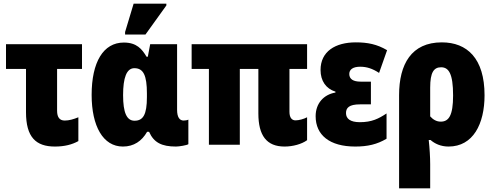

<svg xmlns="http://www.w3.org/2000/svg" viewBox="-20 -796 2720 1056"><path d="M282 10C335 10 377 -1 411 -20V-151C384 -140 360 -133 336 -133C308 -133 294 -151 294 -187V-417H431V-553H13V-417H123V-179C123 -42 177 10 282 10Z M668 -606H780L895 -766V-776H715L668 -620ZM656 10C716 10 760 -20 789 -71H800C826 -12 869 10 948 10C965 10 1008 3 1016 -3V-138C1010 -135 999 -133 990 -133C968 -133 954 -151 954 -192V-553H806L793 -484H786C761 -526 732 -562 661 -562C548 -562 484 -454 484 -274C484 -102 547 10 656 10ZM720 -132C677 -132 657 -176 657 -273C657 -368 676 -421 719 -421C769 -421 788 -381 788 -282V-262C788 -165 767 -132 720 -132Z M1545 10C1590 10 1639 -3 1669 -25V-151C1650 -141 1624 -134 1605 -134C1586 -134 1572 -148 1572 -181V-417H1669V-553H1034V-417H1129V0H1299V-417H1401V-172C1401 -51 1446 10 1545 10Z M1934 10C2002 10 2054 -2 2106 -33V-172C2062 -143 2025 -124 1959 -124C1907 -124 1883 -143 1883 -174C1883 -203 1900 -222 1960 -222H2020V-347H1963C1923 -347 1901 -361 1901 -389C1901 -413 1920 -429 1961 -429C1997 -429 2028 -419 2065 -395L2109 -520C2053 -553 2001 -563 1937 -563C1824 -563 1743 -513 1743 -411C1743 -351 1773 -308 1825 -292V-287C1760 -276 1716 -227 1716 -157C1716 -53 1793 10 1934 10Z M2175 240H2346V107C2346 70 2343 19 2338 -26H2348C2371 -6 2404 10 2447 10C2582 10 2645 -114 2645 -272C2645 -475 2549 -563 2410 -563C2243 -563 2175 -443 2175 -273ZM2404 -127C2380 -127 2361 -139 2346 -156V-314C2346 -398 2366 -426 2406 -426C2448 -426 2472 -391 2472 -271C2472 -160 2448 -127 2404 -127Z"/></svg>

Font: Noto Sans Condensed Black
Style: Regular
Weight: 900
Width: 3
Designer: Monotype Design Team
Foundry: Monotype Imaging Inc.
Version: Version 2.013